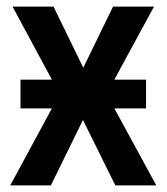

<svg xmlns="http://www.w3.org/2000/svg" viewBox="-20 -561 504 581"><path d="M137 -320 18 -541H142L232 -356L322 -541H446L326 -320H422V-233H326L453 0H329L231 -198L134 0H11L137 -233H42V-320Z"/></svg>

Font: Noto Sans Display Medium Narrow
Style: Regular
Weight: 500
Width: 4
Designer: Monotype Design team
Foundry: Monotype Imaging Inc.
Version: Version 1.000